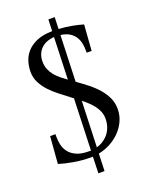

<svg xmlns="http://www.w3.org/2000/svg" viewBox="-160 -840 796 1029"><g transform="rotate(-20 238.5 -325.5)"><path d="M222.2 -20 232.4 -314.5Q227.1 -318.4 221.7 -322.5Q216.3 -326.7 210.9 -331.1Q189.5 -347.7 163.6 -367.4Q137.7 -387.2 115 -411.1Q92.3 -435.1 77.1 -463.9Q62 -492.7 62 -527.8Q62 -554.2 70.1 -583Q78.1 -611.8 98.9 -636Q119.6 -660.2 155 -676Q190.4 -691.9 245.6 -692.9L248 -758.8H284.2L281.7 -691.9Q321.3 -689.5 356.4 -682.9Q391.6 -676.3 418.9 -668L408.2 -521H379.9V-534.2Q379.9 -551.3 376.7 -571Q373.5 -590.8 363 -608.9Q352.5 -627 332.8 -640.4Q313 -653.8 280.3 -658.2L271 -395Q303.2 -372.1 332.5 -348.9Q361.8 -325.7 384 -300Q406.2 -274.4 419.7 -245.4Q433.1 -216.3 433.1 -181.2Q433.1 -145.5 418.9 -114Q404.8 -82.5 380.6 -57.4Q356.4 -32.2 324.2 -14.9Q292 2.4 256.3 9.3L252.9 107.9H217.8L220.7 13.7Q218.3 14.2 215.8 14.2Q213.4 14.2 210.9 14.2Q159.7 14.2 112.8 5.9Q65.9 -2.4 30.8 -13.2L43 -168H73.2V-150.9Q73.2 -130.4 78.1 -107.4Q83 -84.5 97.7 -64.9Q112.3 -45.4 139.9 -32.7Q167.5 -20 212.9 -20ZM141.1 -557.1Q141.1 -532.2 149.2 -512.7Q157.2 -493.2 170.4 -476.8Q183.6 -460.4 200.7 -446.5Q217.8 -432.6 235.8 -419.9L244.1 -659.7Q220.7 -658.2 201.9 -650.6Q183.1 -643.1 169.4 -629.6Q155.8 -616.2 148.4 -597.9Q141.1 -579.6 141.1 -557.1ZM354 -154.8Q354 -175.8 346.9 -194.1Q339.8 -212.4 327.6 -228.8Q315.4 -245.1 299.8 -259.8Q284.2 -274.4 267.1 -287.6L257.8 -25.9Q278.8 -31.7 296.4 -43.5Q314 -55.2 326.9 -71.5Q339.8 -87.9 346.9 -108.9Q354 -129.9 354 -154.8Z"/></g></svg>

Font: Simonetta
Style: Regular
Weight: 400
Version: Version 1.004